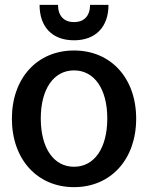

<svg xmlns="http://www.w3.org/2000/svg" viewBox="-20 -759 610 791"><path d="M285 12C437 12 541 -103 541 -270C541 -437 437 -551 285 -551C133 -551 29 -437 29 -270C29 -103 133 12 285 12ZM285 -72C201 -72 148 -149 148 -271C148 -392 201 -469 285 -469C369 -469 422 -392 422 -271C422 -149 369 -72 285 -72ZM285 -593C374 -593 427 -648 427 -739H351C351 -694 327 -668 285 -668C243 -668 219 -694 219 -739H143C143 -648 195 -593 285 -593Z"/></svg>

Font: Ronzino Medium
Style: Regular
Weight: 500
Designer: Nunzio Mazzaferro
Foundry: Collletttivo
Version: Version 1.000;Glyphs 3.3 (3337)